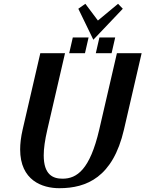

<svg xmlns="http://www.w3.org/2000/svg" viewBox="-20 -980 765 1010"><path d="M471 -771 626 -934 601 -960 495 -872 429 -960 392 -934ZM503 -783 484 -700H567L586 -783ZM363 -783 344 -700H427L446 -783ZM595 -700 502 -298C453 -88 385 -40 309 -40C258 -40 210 -61 210 -163C210 -198 216 -242 229 -298L322 -700H192L99 -298C90 -259 86 -224 86 -194C86 -31 202 10 292 10C436 10 574 -48 632 -298L725 -700Z"/></svg>

Font: Pfennig
Style: BoldItalic
Weight: 700
Italic angle: -13°
Version: Version 20100423